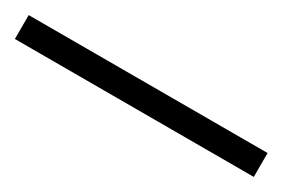

<svg xmlns="http://www.w3.org/2000/svg" viewBox="-6 -74 513 348"><g transform="rotate(30 250.0 100.0)"><path d="M500 125H0V75H500Z"/></g></svg>

Font: Justus
Style: Roman
Weight: 500
Version: Version 001.001